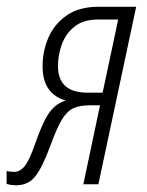

<svg xmlns="http://www.w3.org/2000/svg" viewBox="-69 -550 438 573"><path d="M-20.5 2.9Q-29.8 2.9 -37.1 1.7Q-44.4 0.5 -49.3 -1V-40Q-40.5 -37.1 -26.9 -37.1Q-8.8 -37.1 5.1 -54.7Q19 -72.3 36.1 -121.6Q51.8 -166.5 65.2 -192.4Q78.6 -218.3 93.3 -231.2Q107.9 -244.1 127 -250Q94.2 -259.3 76.2 -284.2Q58.1 -309.1 58.1 -352.5Q58.1 -397 75.4 -437.5Q92.8 -478 129.9 -503.9Q167 -529.8 225.1 -529.8H337.4L224.6 0H179.7L229.5 -235.8H199.7Q168.5 -235.8 149.2 -226.6Q129.9 -217.3 114.7 -191.4Q99.6 -165.5 81.5 -115.7Q58.1 -51.8 36.9 -24.4Q15.6 2.9 -20.5 2.9ZM192.4 -273.4H237.3L283.7 -491.7H223.6Q179.2 -491.7 152.8 -470.2Q126.5 -448.7 115.2 -416.7Q104 -384.8 104 -353Q104 -273.4 192.4 -273.4Z"/></svg>

Font: Open Sans Condensed Light
Style: Italic
Weight: 300
Width: 3
Italic angle: -12°
Designer: Monotype Design Team
Foundry: Monotype Imaging Inc.
Version: Version 3.000; ttfautohint (v1.8.4)